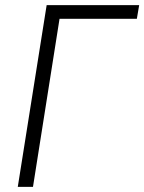

<svg xmlns="http://www.w3.org/2000/svg" viewBox="-20 -725 560 745"><path d="M49 0 161 -705H520L511 -652H211L108 0Z"/></svg>

Font: Nunito Sans 10pt Condensed Light
Style: Italic
Weight: 300
Width: 3
Italic angle: -9°
Designer: Vernon Adams
Foundry: Vernon Adams
Version: Version 3.101;gftools[0.9.27]